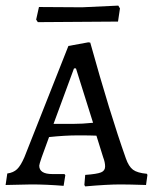

<svg xmlns="http://www.w3.org/2000/svg" viewBox="-22 -658 548 685"><path d="M499 2 504 -34 502 -38C479.3 -40 462.8 -44.8 452.5 -52.5C442.2 -60.2 433.7 -73.7 427 -93C389 -200.3 346.7 -338 300 -506L293 -507L222 -494L65 -97C56.3 -77 47.7 -62.8 39 -54.5C30.3 -46.2 18.7 -41 4 -39L-2 2L90 0C126 0 164.3 1.7 205 5L211 -33L208 -37H165C133.7 -37 118 -47 118 -67C118 -73 129.7 -107 153 -169C191 -173 225.3 -175 256 -175C286.7 -175 308.7 -174.7 322 -174L346 -97C350.7 -85 353 -74 353 -64C353 -54 348.2 -47 338.5 -43C328.8 -39 310 -36 282 -34L279 2L282 7C334.7 2.3 376.7 0 408 0C428 0 458.3 0.7 499 2ZM237 -216H169L242 -414H249L310 -220C284.7 -217.3 260.3 -216 237 -216ZM400 -638 271 -632C231.7 -632 180.3 -632.3 117 -633L107 -588L113 -579L399 -581L406 -628Z"/></svg>

Font: Alegreya SC
Style: Regular
Weight: 400
Designer: Juan Pablo del Peral
Foundry: Juan Pablo del Peral
Version: Version 1.003